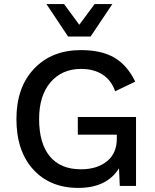

<svg xmlns="http://www.w3.org/2000/svg" viewBox="-20 -917 764 947"><path d="M534.2 -897 426.8 -736.8H315.9L209 -897H295.9L371.1 -794.9L446.8 -897ZM366.2 9.8Q226.6 9.8 143.8 -81.3Q61 -172.4 61 -330.1Q61 -486.3 148.2 -578.1Q235.4 -669.9 378.9 -669.9Q481 -669.9 544.7 -632.3Q608.4 -594.7 647 -514.2L547.9 -466.8Q529.3 -521 486.1 -549.1Q442.9 -577.1 379.9 -577.1Q285.6 -577.1 229.2 -511.2Q172.9 -445.3 172.9 -330.1Q172.9 -210 225.6 -146Q278.3 -82 379.9 -82Q458 -82 507.1 -121.1Q556.2 -160.2 556.2 -233.9V-252.9H363.8V-339.8H650.9V0H570.8L566.9 -86.9Q506.8 9.8 366.2 9.8Z"/></svg>

Font: Work Sans Medium
Style: Regular
Weight: 500
Designer: Wei Huang
Foundry: Wei Huang
Version: Version 2.012